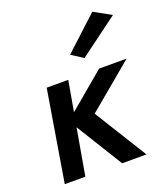

<svg xmlns="http://www.w3.org/2000/svg" viewBox="-134 -819 794 912"><g transform="rotate(-20 263.0 -362.5)"><path d="M526 -677 439 -725 270 -569 329 -531ZM112 -460 36 0H140L181 -235L326 0H449L284 -266L516 -460H377L194 -306L221 -460Z"/></g></svg>

Font: Jost Medium
Style: Italic
Weight: 500
Italic angle: -5°
Version: Version 3.710